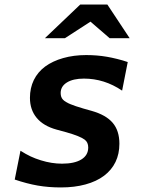

<svg xmlns="http://www.w3.org/2000/svg" viewBox="-20 -799 642 833"><path d="M328.1 -779.3H445.8L542.5 -633.3H455.6L372.6 -705.1L261.7 -633.3H174.8ZM431.6 -36.6Q464.4 -61.5 481.2 -96.4Q498 -131.3 498 -175.3Q498 -231.9 469 -266.1Q439.9 -300.3 377.9 -317.9L341.8 -328.1Q303.2 -339.4 285.2 -347.2Q263.7 -356 253.4 -366.5Q243.2 -377 243.2 -395.5Q243.2 -424.3 270.3 -441.2Q297.4 -458 344.2 -458Q432.6 -458 509.8 -405.8L534.2 -529.8Q513.2 -537.1 488.5 -543.2Q463.9 -549.3 443.8 -552.7Q400.9 -560.1 354 -560.1Q299.8 -560.1 254.2 -547.1Q208.5 -534.2 175.8 -510.3Q143.6 -486.3 126.7 -451.7Q109.9 -417 109.9 -374.5Q109.9 -322.8 139.2 -287.6Q168.5 -252.4 225.1 -236.8L268.1 -225.1Q328.1 -208 347.7 -192.9Q362.8 -181.2 362.8 -159.2Q362.8 -125.5 333 -107.2Q303.2 -88.9 249 -88.9Q204.1 -88.9 157.2 -103.5Q133.3 -110.8 112.5 -120.6Q91.8 -130.4 68.8 -145L43.9 -20Q97.2 -2 143.8 6.1Q190.4 14.2 244.6 14.2Q303.2 14.2 350.8 1.2Q398.4 -11.7 431.6 -36.6Z"/></svg>

Font: Hack
Style: Bold Italic
Weight: 700
Italic angle: -11°
Monospace: yes
Designer: Christopher Simpkins
Foundry: Christopher Simpkins
Version: Version 2.017; ttfautohint (v1.4.1) -l 4 -r 80 -G 350 -x 0 -